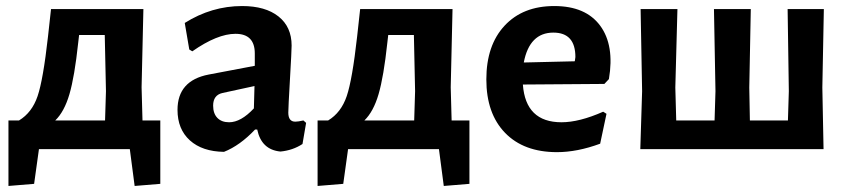

<svg xmlns="http://www.w3.org/2000/svg" viewBox="-20 -494 2814 636"><path d="M8 122V-95H43Q86 -121 104.5 -175.5Q123 -230 139 -373L149 -464H455L449 -205L452 -95H511V115L426 122L410 0H109L93 115ZM239 -352Q227 -240 210 -182Q193 -124 163 -95H328L331 -192L327 -378H242Z M782 -474Q859 -474 902.5 -439.5Q946 -405 946 -343Q946 -326 940.5 -231.5Q935 -137 935 -121Q935 -91 958 -91Q968 -91 985 -95L994 -87L982 -17Q950 4 909 8Q846 2 832 -65H825Q775 -12 722 9Q650 8 609 -29Q568 -66 568 -130Q568 -227 671 -247L824 -276V-317Q824 -382 760 -382Q700 -382 617 -324L607 -330L592 -418Q681 -474 782 -474ZM823 -209 717 -186Q686 -179 686 -144Q686 -118 700 -103.5Q714 -89 739 -89Q778 -89 821 -135Z M1032 122V-95H1067Q1110 -121 1128.5 -175.5Q1147 -230 1163 -373L1173 -464H1479L1473 -205L1476 -95H1535V115L1450 122L1434 0H1133L1117 115ZM1263 -352Q1251 -240 1234 -182Q1217 -124 1187 -95H1352L1355 -192L1351 -378H1266Z M1825 10Q1715 10 1653 -54Q1591 -118 1591 -231Q1591 -344 1651.5 -409Q1712 -474 1816 -474Q1920 -474 1968 -409Q2016 -344 1997 -232L1982 -216L1712 -214Q1721 -89 1840 -89Q1899 -89 1978 -124L1989 -117L1968 -18Q1892 10 1825 10ZM1813 -386Q1734 -386 1715 -287L1884 -291L1886 -305Q1886 -386 1813 -386Z M2101 0 2107 -192 2102 -464H2224L2217 -204L2220 -95H2347L2350 -192L2345 -464H2467L2462 -204L2464 -95H2590L2593 -192L2589 -464H2709L2704 -204L2708 0Z"/></svg>

Font: Alegreya Sans SC
Style: Bold
Weight: 700
Designer: Juan Pablo del Peral
Foundry: Huerta Tipografica
Version: Version 2.007